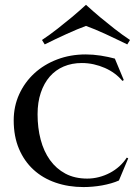

<svg xmlns="http://www.w3.org/2000/svg" viewBox="-20 -757 560 786"><path d="M504.9 -108.9 466.8 -18.1Q452.6 -11.7 434.8 -6.6Q417 -1.5 397.9 2Q378.9 5.4 359.1 7.1Q339.4 8.8 321.8 8.8Q260.3 8.8 207.8 -9.3Q155.3 -27.3 117.2 -62.3Q79.1 -97.2 57.6 -147.9Q36.1 -198.7 36.1 -264.2Q36.1 -321.8 58.6 -371.1Q81.1 -420.4 120.6 -456.8Q160.2 -493.2 214.1 -513.7Q268.1 -534.2 331.1 -534.2Q345.2 -534.2 361.1 -533Q377 -531.7 392.6 -529.3Q408.2 -526.9 422.9 -523.7Q437.5 -520.5 450.2 -517.1L486.8 -429.2L481 -425.8Q467.8 -441.9 449.5 -455.6Q431.2 -469.2 409.4 -478.8Q387.7 -488.3 363.8 -493.7Q339.8 -499 314.9 -499Q274.4 -499 241 -484.9Q207.5 -470.7 183.8 -443.6Q160.2 -416.5 147 -377.4Q133.8 -338.4 133.8 -289.1Q133.8 -233.4 146.5 -185.3Q159.2 -137.2 184.6 -101.8Q210 -66.4 248 -46.1Q286.1 -25.9 336.9 -25.9Q361.3 -25.9 385 -32Q408.7 -38.1 429.9 -49.3Q451.2 -60.5 468.8 -76.4Q486.3 -92.3 499 -111.8ZM332 -737.3Q360.4 -711.4 390.6 -686Q417 -664.1 448.7 -639.2Q480.5 -614.3 512.2 -593.3L501 -575.2Q480 -585.4 457 -596.4Q434.1 -607.4 411.9 -617.7Q389.6 -627.9 369.1 -636.5Q348.6 -645 332 -650.9Q315.4 -645 295.2 -636.5Q274.9 -627.9 252.7 -617.9Q230.5 -607.9 207.5 -596.9Q184.6 -585.9 163.1 -575.2L151.9 -593.3Q183.6 -614.3 215.3 -639.2Q247.1 -664.1 273.4 -686Q303.7 -711.4 332 -737.3Z"/></svg>

Font: Marcellus SC
Style: Regular
Weight: 400
Designer: Astigmatic (AOETI)
Foundry: Astigmatic (AOETI)
Version: Version 1.001